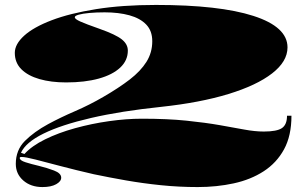

<svg xmlns="http://www.w3.org/2000/svg" viewBox="-20 -743 1241 778"><path d="M152 15Q105 15 74.5 -11.5Q44 -38 44 -79Q44 -135 81 -172Q118 -209 175 -240Q225 -267 284 -292.5Q343 -318 398 -350Q462 -387 506 -421Q550 -455 573.5 -492.5Q597 -530 597 -576Q597 -618 572.5 -643.5Q548 -669 504.5 -681Q461 -693 404 -693Q370 -693 342.5 -690.5Q315 -688 299 -683.5Q283 -679 283 -673Q283 -666 305 -656Q327 -646 384 -626Q449 -603 473.5 -583.5Q498 -564 498 -538Q498 -498 467 -469Q436 -440 380 -424.5Q324 -409 248 -409Q187 -409 140 -422.5Q93 -436 66.5 -462.5Q40 -489 40 -529Q40 -564 78 -598.5Q116 -633 189.5 -661Q263 -689 369.5 -706Q476 -723 612 -723Q869 -723 1007 -678.5Q1145 -634 1145 -551Q1145 -494 1082.5 -445.5Q1020 -397 905.5 -362Q791 -327 633 -310Q470 -293 349 -265Q228 -237 156 -201.5Q84 -166 65 -124L79 -119Q109 -152 163 -178.5Q217 -205 284 -223.5Q351 -242 421.5 -252Q492 -262 555 -262Q659 -262 736 -254Q813 -246 870 -236Q927 -226 970 -218Q1013 -210 1049 -210Q1102 -210 1122.5 -224Q1143 -238 1143 -274H1161Q1161 -193 1131 -138Q1101 -83 1048.5 -49Q996 -15 927 0Q858 15 781 15Q706 15 632.5 7.5Q559 0 490.5 -12Q422 -24 360 -37Q286 -54 225.5 -70Q165 -86 124 -96.5Q83 -107 67 -107Q60 -107 60 -103Q60 -93 83.5 -85.5Q107 -78 137 -71Q170 -63 199 -52Q228 -41 228 -23Q228 -8 207.5 3.5Q187 15 152 15Z"/></svg>

Font: Kalnia Expanded
Style: Bold
Weight: 700
Width: 7
Designer: Frida Medrano
Foundry: Frida Medrano
Version: Version 1.105